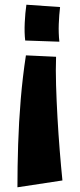

<svg xmlns="http://www.w3.org/2000/svg" viewBox="-20 -477 340 815"><path d="M90 -242 218 -236Q216 -181 218 -115Q220 -49 224 22Q228 93 233.5 161.5Q239 230 245 289L54 318Q54 231 57 136Q60 41 68 -55Q76 -151 90 -242ZM92 -457 235 -447Q231 -414 229.5 -375.5Q228 -337 232 -300L87 -305Q83 -338 85 -380.5Q87 -423 92 -457Z"/></svg>

Font: Marhey Light SemiBold
Style: Regular
Weight: 600
Version: Version 1.000